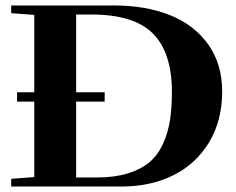

<svg xmlns="http://www.w3.org/2000/svg" viewBox="-20 -683 863 703"><path d="M21 0V-28.3L105.5 -34.7V-311H42.5V-345.2H105.5V-628.4L21 -634.8V-663.1H395Q514.2 -663.1 603.3 -627.2Q692.4 -591.3 742.9 -519.5Q793.5 -447.8 793.5 -347.7Q793.5 -242.2 746.1 -162.8Q698.7 -83.5 615.5 -41.7Q532.2 0 424.3 0ZM258.8 -33.2H335Q399.9 -33.2 448 -48.1Q496.1 -63 526.9 -88.9Q557.6 -114.7 576.2 -155Q594.7 -195.3 602.1 -241.2Q609.4 -287.1 609.4 -346.7Q609.4 -489.7 540.3 -559.8Q471.2 -629.9 314 -629.9H258.8V-345.2H363.3V-311H258.8Z"/></svg>

Font: Elstob
Style: Bold
Weight: 700
Designer: Peter S. Baker
Version: Version 1.015